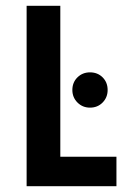

<svg xmlns="http://www.w3.org/2000/svg" viewBox="-20 -645 457 665"><path d="M72.2 0V-625H188.9V-102.1H383.3V0ZM291.7 -272.2Q266 -272.2 248.3 -289.9Q230.6 -307.6 230.6 -333.3Q230.6 -359.7 248.3 -377.1Q266 -394.4 291.7 -394.4Q318.1 -394.4 335.4 -377.1Q352.8 -359.7 352.8 -333.3Q352.8 -307.6 335.4 -289.9Q318.1 -272.2 291.7 -272.2Z"/></svg>

Font: Afacad Flux SemiBold
Style: Regular
Weight: 600
Designer: Kristian Moeller
Foundry: Dicotype
Version: Version 1.100